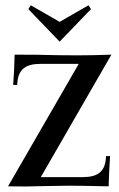

<svg xmlns="http://www.w3.org/2000/svg" viewBox="-20 -691 443 712"><path d="M9.8 0 272 -454.1H128.9Q88.9 -454.1 68.6 -438.2Q48.3 -422.4 44.9 -389.6L43.5 -376H28.8Q33.2 -430.7 34.2 -488.3Q135.7 -488.3 168.9 -486.8Q212.9 -485.8 272.5 -485.8Q321.3 -485.8 393.1 -488.3L131.3 -34.2H288.1Q328.1 -34.2 348.4 -50Q368.7 -65.9 372.1 -98.6L373.5 -112.3H388.2Q384.3 -52.7 382.8 0Q272 -2.4 237.8 -2.4Q212.9 -2.4 149.2 -1Q85.4 0.5 77.6 0.5Q35.6 0.5 9.8 0ZM201.2 -536.6 85 -657.2 94.2 -671.4 201.2 -609.9 308.1 -671.4 317.4 -657.2Z"/></svg>

Font: Flanker
Style: Regular
Weight: 400
Designer: Flanker
Foundry: Flanker
Version: Version 2.027